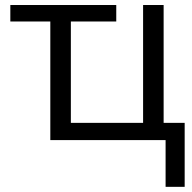

<svg xmlns="http://www.w3.org/2000/svg" viewBox="-20 -556 763 762"><path d="M637.2 0H179.7V-470.7H21V-536.1H441.4V-470.7H261.2V-68.4H547.9V-536.1H629.4V-68.4H712.9V185.5H637.2Z"/></svg>

Font: Viking Open Sans
Style: Regular
Weight: 400
Foundry: Ascender Corporation
Version: Version 2.001